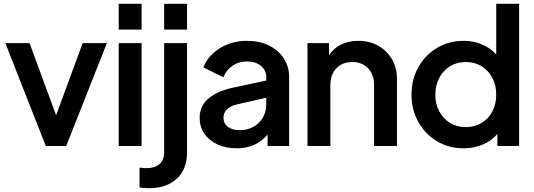

<svg xmlns="http://www.w3.org/2000/svg" viewBox="-20 -765 2797 1006"><path d="M220 0 8 -539H135L274 -161L413 -539H540L327 0Z M602 -610V-745H722V-610ZM602 0V-539H722V0Z M840 -610V-745H960V-610ZM763 221Q750 221 735.5 220Q721 219 711 217V113Q729 116 749 116Q791 116 815.5 95Q840 74 840 32V-539H960V32Q960 123 905.5 172Q851 221 763 221Z M1222 12Q1162 12 1118 -9Q1074 -30 1050 -66Q1026 -102 1026 -148Q1026 -208 1071 -247.5Q1116 -287 1198 -305L1375 -343V-360Q1375 -397 1347 -420Q1319 -443 1274 -443Q1231 -443 1198 -420.5Q1165 -398 1150 -360L1046 -412Q1069 -473 1131.5 -512Q1194 -551 1274 -551Q1340 -551 1389.5 -526.5Q1439 -502 1467 -459Q1495 -416 1495 -360V0H1382V-60Q1321 12 1222 12ZM1151 -149Q1151 -118 1174 -100.5Q1197 -83 1236 -83Q1276 -83 1307.5 -100.5Q1339 -118 1357 -148.5Q1375 -179 1375 -217V-253L1222 -218Q1189 -211 1170 -192.5Q1151 -174 1151 -149Z M1591 0V-539H1704V-475Q1727 -512 1767 -531.5Q1807 -551 1857 -551Q1917 -551 1962.5 -525Q2008 -499 2034 -454Q2060 -409 2060 -350V0H1940V-320Q1940 -375 1908.5 -407.5Q1877 -440 1826 -440Q1774 -440 1742.5 -407Q1711 -374 1711 -320V0Z M2409 12Q2331 12 2269.5 -25Q2208 -62 2172 -126Q2136 -190 2136 -269Q2136 -349 2172 -413Q2208 -477 2270 -514Q2332 -551 2408 -551Q2462 -551 2506.5 -532Q2551 -513 2580 -479V-745H2700V0H2586V-63Q2556 -27 2509.5 -7.5Q2463 12 2409 12ZM2421 -99Q2467 -99 2503 -120.5Q2539 -142 2559.5 -180.5Q2580 -219 2580 -269Q2580 -319 2559.5 -357.5Q2539 -396 2503 -418Q2467 -440 2421 -440Q2374 -440 2338 -418Q2302 -396 2281.5 -357Q2261 -318 2261 -269Q2261 -220 2281.5 -181.5Q2302 -143 2338 -121Q2374 -99 2421 -99Z"/></svg>

Font: Plus Jakarta Display Medium
Style: Regular
Weight: 500
Designer: Gumpita Rahayu
Foundry: Tokotype Studio
Version: Version 1.000